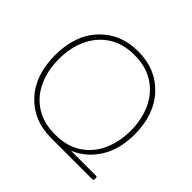

<svg xmlns="http://www.w3.org/2000/svg" viewBox="-172 -958 1168 1168"><g transform="rotate(45 412.0 -374.0)"><path d="M756 0H399Q248 0 154 -101Q60 -202 60 -374Q60 -545 155 -646.5Q250 -748 402 -748Q554 -748 649 -646.5Q744 -545 744 -374Q744 -247 689 -159Q634 -71 541 -31H756Q764 -31 764 -23V-8Q764 -1 756 0ZM402 -32Q502 -32 571 -77Q640 -122 675.5 -199.5Q711 -277 711 -374Q711 -471 675.5 -548Q640 -625 571 -670.5Q502 -716 402 -716Q302 -716 233 -670.5Q164 -625 128.5 -547.5Q93 -470 93 -374Q93 -276 128.5 -198.5Q164 -121 233 -76.5Q302 -32 402 -32Z"/></g></svg>

Font: YamahaIndonesia935. App Thin
Style: Regular
Weight: 100
Designer: Dalton Maag Ltd
Foundry: Dalton Maag Ltd
Version: Version 1.002